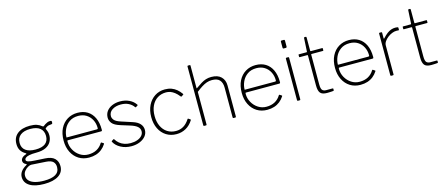

<svg xmlns="http://www.w3.org/2000/svg" viewBox="-55 -1424 5310 2281"><g transform="rotate(-15 2600.5 -283.5)"><path d="M533 -530Q544 -530 548 -527Q552 -524 552 -517V-504Q552 -497 549 -493Q546 -489 535 -488Q516 -487 504 -484Q492 -481 480 -474Q456 -461 460 -451Q465 -438 473 -419.5Q481 -401 481 -369Q481 -325 460 -288.5Q439 -252 394.5 -230.5Q350 -209 279 -209Q222 -209 189.5 -202Q157 -195 144 -183.5Q131 -172 131 -160Q131 -142 156.5 -134Q182 -126 240 -123L360 -116Q440 -112 477 -76Q514 -40 514 19Q514 94 451 134.5Q388 175 275 175Q160 175 97.5 136Q35 97 35 27Q35 -9 57.5 -40.5Q80 -72 127 -98Q138 -104 127 -109Q107 -118 98 -130.5Q89 -143 89 -159Q89 -170 95.5 -182Q102 -194 116.5 -204.5Q131 -215 156 -223Q162 -225 161 -228.5Q160 -232 155 -235Q114 -258 95 -290.5Q76 -323 76 -369Q76 -449 131.5 -493.5Q187 -538 286 -538Q336 -538 370 -526.5Q404 -515 429 -493Q434 -489 438 -488.5Q442 -488 447 -492Q457 -500 470 -508.5Q483 -517 499 -523.5Q515 -530 533 -530ZM280 -247Q361 -247 401 -278.5Q441 -310 441 -371Q441 -433 400.5 -466.5Q360 -500 280 -500Q202 -500 159 -466.5Q116 -433 116 -371Q116 -310 158.5 -278.5Q201 -247 280 -247ZM183 -86Q167 -87 142 -73.5Q117 -60 97 -35Q77 -10 77 23Q77 59 101.5 84.5Q126 110 172.5 123.5Q219 137 284 137Q376 137 424 108.5Q472 80 472 19Q472 -22 447 -46.5Q422 -71 359 -75Z M670 -240Q670 -184 697 -135.5Q724 -87 769.5 -57.5Q815 -28 871 -28Q931 -28 975 -52Q1019 -76 1046 -121Q1049 -126 1051.5 -126.5Q1054 -127 1057 -125L1080 -110Q1086 -106 1081 -100Q1058 -64 1027 -39.5Q996 -15 957 -2.5Q918 10 871 10Q799 10 744.5 -24Q690 -58 659 -119.5Q628 -181 628 -261Q628 -349 659.5 -411Q691 -473 746 -506.5Q801 -540 871 -540Q942 -540 993 -508.5Q1044 -477 1072 -417.5Q1100 -358 1100 -274Q1100 -268 1099 -261Q1098 -254 1087 -254H676Q673 -254 671.5 -249.5Q670 -245 670 -240ZM1041 -290Q1052 -290 1055 -293Q1058 -296 1058 -304Q1058 -359 1035 -404Q1012 -449 970 -475.5Q928 -502 870 -502Q804 -502 759.5 -470Q715 -438 693 -389Q671 -340 671 -290Z M1553 -426Q1530 -461 1489.5 -481.5Q1449 -502 1394 -502Q1330 -502 1288 -474Q1246 -446 1246 -398Q1246 -373 1265.5 -349.5Q1285 -326 1343 -307L1478 -263Q1537 -244 1565.5 -212Q1594 -180 1594 -137Q1594 -94 1567.5 -61Q1541 -28 1495 -9Q1449 10 1392 10Q1319 10 1261.5 -21Q1204 -52 1179 -101Q1178 -104 1178 -106.5Q1178 -109 1181 -111L1203 -125Q1205 -127 1208 -126.5Q1211 -126 1212 -124Q1230 -94 1256 -72.5Q1282 -51 1316 -39.5Q1350 -28 1392 -28Q1437 -28 1473.5 -41Q1510 -54 1531 -77.5Q1552 -101 1552 -132Q1552 -166 1524.5 -190Q1497 -214 1434 -233L1331 -265Q1256 -288 1230 -320.5Q1204 -353 1204 -390Q1204 -436 1229 -469.5Q1254 -503 1297.5 -521.5Q1341 -540 1395 -540Q1457 -540 1507 -516Q1557 -492 1586 -448Q1588 -445 1587.5 -443.5Q1587 -442 1585 -440L1562 -425Q1560 -424 1557.5 -424Q1555 -424 1553 -426Z M1946 -540Q1991 -540 2026.5 -527Q2062 -514 2090.5 -490Q2119 -466 2142 -433Q2147 -426 2142 -423L2118 -407Q2113 -404 2107 -411Q2080 -445 2054.5 -464.5Q2029 -484 2004 -493Q1979 -502 1951 -502Q1890 -502 1844 -472.5Q1798 -443 1773 -389.5Q1748 -336 1748 -265Q1748 -194 1773 -140.5Q1798 -87 1843.5 -57.5Q1889 -28 1950 -28Q2001 -28 2042 -52.5Q2083 -77 2116 -128Q2119 -133 2121 -133.5Q2123 -134 2126 -132L2149 -117Q2154 -114 2151 -107Q2133 -78 2110.5 -56Q2088 -34 2062 -19.5Q2036 -5 2007 2.5Q1978 10 1946 10Q1875 10 1820.5 -24.5Q1766 -59 1736 -120.5Q1706 -182 1706 -263Q1706 -344 1736.5 -406.5Q1767 -469 1821.5 -504.5Q1876 -540 1946 -540Z M2287 0Q2278 0 2278 -9V-733Q2278 -742 2286 -742H2307Q2315 -742 2315 -734V-460Q2315 -455 2317 -454Q2319 -453 2323 -457Q2361 -484 2391 -502.5Q2421 -521 2451 -530.5Q2481 -540 2517 -540Q2597 -540 2638 -499Q2679 -458 2679 -393V-10Q2679 0 2670 0H2648Q2644 0 2641.5 -2.5Q2639 -5 2639 -9V-377Q2639 -436 2610 -469Q2581 -502 2516 -502Q2481 -502 2451 -491.5Q2421 -481 2389.5 -461Q2358 -441 2318 -410V-9Q2318 0 2309 0H2287Z M2861 -240Q2861 -184 2888 -135.5Q2915 -87 2960.5 -57.5Q3006 -28 3062 -28Q3122 -28 3166 -52Q3210 -76 3237 -121Q3240 -126 3242.5 -126.5Q3245 -127 3248 -125L3271 -110Q3277 -106 3272 -100Q3249 -64 3218 -39.5Q3187 -15 3148 -2.5Q3109 10 3062 10Q2990 10 2935.5 -24Q2881 -58 2850 -119.5Q2819 -181 2819 -261Q2819 -349 2850.5 -411Q2882 -473 2937 -506.5Q2992 -540 3062 -540Q3133 -540 3184 -508.5Q3235 -477 3263 -417.5Q3291 -358 3291 -274Q3291 -268 3290 -261Q3289 -254 3278 -254H2867Q2864 -254 2862.5 -249.5Q2861 -245 2861 -240ZM3232 -290Q3243 -290 3246 -293Q3249 -296 3249 -304Q3249 -359 3226 -404Q3203 -449 3161 -475.5Q3119 -502 3061 -502Q2995 -502 2950.5 -470Q2906 -438 2884 -389Q2862 -340 2862 -290Z M3471 -12Q3471 -5 3469 -2.5Q3467 0 3459 0H3442Q3435 0 3433 -2Q3431 -4 3431 -10V-520Q3431 -530 3440 -530H3462Q3471 -530 3471 -520ZM3476 -660Q3476 -644 3464 -644H3437Q3430 -644 3428 -648Q3426 -652 3426 -658V-729Q3426 -742 3438 -742H3464Q3476 -742 3476 -729Z M3741 -495Q3734 -495 3734 -488V-124Q3734 -69 3750 -52Q3766 -35 3796 -35H3875Q3879 -35 3881 -33.5Q3883 -32 3883 -28V-11Q3883 -6 3877 -4Q3871 -3 3854.5 -2Q3838 -1 3822 -0.5Q3806 0 3799 0Q3739 0 3716.5 -27.5Q3694 -55 3694 -119V-488Q3694 -495 3687 -495H3594Q3588 -495 3588 -501V-524Q3588 -530 3594 -530H3688Q3694 -530 3694 -537L3703 -700Q3703 -710 3711 -710H3725Q3734 -710 3734 -699V-537Q3734 -530 3741 -530H3880Q3886 -530 3886 -524V-501Q3886 -495 3880 -495Z M4008 -240Q4008 -184 4035 -135.5Q4062 -87 4107.5 -57.5Q4153 -28 4209 -28Q4269 -28 4313 -52Q4357 -76 4384 -121Q4387 -126 4389.5 -126.5Q4392 -127 4395 -125L4418 -110Q4424 -106 4419 -100Q4396 -64 4365 -39.5Q4334 -15 4295 -2.5Q4256 10 4209 10Q4137 10 4082.5 -24Q4028 -58 3997 -119.5Q3966 -181 3966 -261Q3966 -349 3997.5 -411Q4029 -473 4084 -506.5Q4139 -540 4209 -540Q4280 -540 4331 -508.5Q4382 -477 4410 -417.5Q4438 -358 4438 -274Q4438 -268 4437 -261Q4436 -254 4425 -254H4014Q4011 -254 4009.5 -249.5Q4008 -245 4008 -240ZM4379 -290Q4390 -290 4393 -293Q4396 -296 4396 -304Q4396 -359 4373 -404Q4350 -449 4308 -475.5Q4266 -502 4208 -502Q4142 -502 4097.5 -470Q4053 -438 4031 -389Q4009 -340 4009 -290Z M4587 0Q4583 0 4580.5 -2.5Q4578 -5 4578 -9V-521Q4578 -530 4586 -530H4607Q4615 -530 4615 -522V-454Q4615 -449 4617 -448Q4619 -447 4623 -451Q4653 -484 4679 -503.5Q4705 -523 4730 -531.5Q4755 -540 4782 -540Q4817 -540 4817 -530V-504Q4817 -499 4812 -499Q4808 -499 4801.5 -499.5Q4795 -500 4782 -500Q4758 -500 4729.5 -488.5Q4701 -477 4676 -457.5Q4651 -438 4634.5 -414Q4618 -390 4618 -365V-9Q4618 0 4609 0H4587Z M5022 -495Q5015 -495 5015 -488V-124Q5015 -69 5031 -52Q5047 -35 5077 -35H5156Q5160 -35 5162 -33.5Q5164 -32 5164 -28V-11Q5164 -6 5158 -4Q5152 -3 5135.5 -2Q5119 -1 5103 -0.5Q5087 0 5080 0Q5020 0 4997.5 -27.5Q4975 -55 4975 -119V-488Q4975 -495 4968 -495H4875Q4869 -495 4869 -501V-524Q4869 -530 4875 -530H4969Q4975 -530 4975 -537L4984 -700Q4984 -710 4992 -710H5006Q5015 -710 5015 -699V-537Q5015 -530 5022 -530H5161Q5167 -530 5167 -524V-501Q5167 -495 5161 -495Z"/></g></svg>

Font: Libre Franklin Thin
Style: Regular
Weight: 100
Designer: Pablo Impallari, Rodrigo Fuenzalida, Nhung Nguyen
Foundry: Impallari Type
Version: Version 3.000